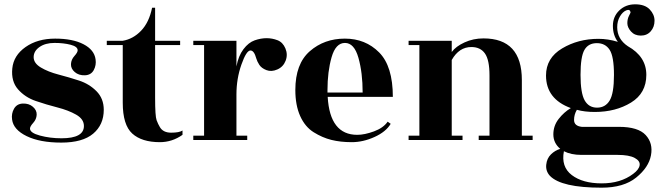

<svg xmlns="http://www.w3.org/2000/svg" viewBox="-20 -649 3072 890"><path d="M265 -8Q369 -8 369 -65Q369 -97 333 -117.5Q297 -138 246 -151Q195 -164 145.5 -181Q96 -198 63.5 -235Q31 -272 37 -332Q43 -392 98.5 -431Q154 -470 235.5 -470Q317 -470 367 -444Q417 -418 423 -374Q427 -347 414.5 -324Q402 -301 373.5 -300Q345 -299 326.5 -315Q308 -331 309 -352Q310 -373 325 -389.5Q340 -406 340 -416Q340 -433 307.5 -441.5Q275 -450 232.5 -450Q190 -450 163 -431Q136 -412 136 -384Q136 -356 169.5 -336Q203 -316 251 -303.5Q299 -291 346.5 -275.5Q394 -260 427.5 -226Q461 -192 461 -140Q461 -71 412 -29.5Q363 12 264 12Q165 12 103.5 -18Q42 -48 36 -95Q32 -122 45 -145Q58 -168 86 -169Q114 -170 132.5 -154Q151 -138 150 -117Q149 -96 134 -79.5Q119 -63 119 -53Q119 -33 165.5 -20.5Q212 -8 265 -8Z M699 -440V-196Q699 -110 706 -91.5Q713 -73 721 -60Q736 -34 773.5 -34Q811 -34 826 -44V-24Q778 10 721 10Q637 10 593 -30Q549 -70 549 -173V-440H475V-460H549Q597 -468 634 -506.5Q671 -545 685 -613H699V-460H815V-440Z M1126 0H876V-20H926V-440H876V-460H1076V-341Q1085 -390 1108.5 -421Q1132 -452 1160.5 -462Q1189 -472 1215.5 -472Q1242 -472 1266.5 -462.5Q1291 -453 1303 -424.5Q1315 -396 1304 -367.5Q1293 -339 1265.5 -327Q1238 -315 1215 -324Q1192 -333 1182 -348.5Q1172 -364 1168 -378Q1158 -415 1141 -415Q1122 -415 1099 -349.5Q1076 -284 1076 -211V-20H1126Z M1801 -200H1499Q1509 -24 1636 -24Q1670 -24 1713.5 -40Q1757 -56 1777 -85L1791 -75Q1769 -38 1716 -14Q1663 10 1610.5 10Q1558 10 1516 -0.5Q1474 -11 1434 -36Q1394 -61 1371.5 -111Q1349 -161 1349 -232Q1349 -353 1416 -411.5Q1483 -470 1578.5 -470Q1674 -470 1737.5 -406Q1801 -342 1801 -200ZM1498 -220H1661Q1661 -312 1641.5 -381Q1622 -450 1579 -450Q1536 -450 1517 -383.5Q1498 -317 1498 -231Z M2399 -20H2449V0H2199V-20H2249V-300Q2249 -371 2228 -401Q2207 -431 2165 -431Q2108 -431 2074 -371V-20H2124V0H1874V-20H1924V-440H1874V-460H2074V-408Q2093 -434 2133.5 -452.5Q2174 -471 2221 -471Q2399 -471 2399 -278Z M2641 -93Q2641 -65 2677 -61H2849Q2938 -61 2973 -23Q3008 15 2997.5 71Q2987 127 2929 174Q2871 221 2769 221Q2582 221 2529 166Q2509 144 2512 114.5Q2515 85 2534 66.5Q2553 48 2577 41Q2545 14 2545 -26Q2545 -66 2569.5 -97.5Q2594 -129 2626 -148Q2511 -190 2511 -299Q2511 -380 2585.5 -424.5Q2660 -469 2754 -469Q2799 -469 2844 -455Q2821 -486 2821 -529Q2821 -572 2850.5 -600.5Q2880 -629 2924.5 -629Q2969 -629 2991.5 -605.5Q3014 -582 3014 -553Q3014 -524 2996.5 -504Q2979 -484 2950.5 -484Q2922 -484 2905 -503Q2888 -522 2888 -541.5Q2888 -561 2895.5 -575.5Q2903 -590 2903 -592Q2900 -608 2883 -601Q2866 -594 2853.5 -572.5Q2841 -551 2841 -523Q2841 -468 2890 -435Q2976 -387 2976 -302Q2976 -217 2905 -173.5Q2834 -130 2737 -130Q2690 -130 2654 -140Q2641 -118 2641 -93ZM2826 -301.5Q2826 -387 2806 -418Q2786 -449 2746.5 -449Q2707 -449 2689 -417.5Q2671 -386 2671 -302Q2671 -218 2690 -184Q2709 -150 2747.5 -150Q2786 -150 2806 -183Q2826 -216 2826 -301.5ZM2843 69H2675Q2627 69 2594 52Q2580 124 2630.5 162.5Q2681 201 2769 201Q2857 201 2915 157Q2942 137 2945 117Q2948 97 2922 83Q2896 69 2843 69Z"/></svg>

Font: Rozha One
Style: Regular
Weight: 400
Designer: Tim Donaldson, Indian Type Foundry
Foundry: Indian Type Foundry
Version: Version 1.301;PS 1.0;hotconv 1.0.78;makeotf.lib2.5.61930; tt